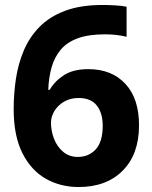

<svg xmlns="http://www.w3.org/2000/svg" viewBox="-20 -742 612 772"><path d="M35 -303Q35 -365 44 -425Q53 -485 75.5 -538.5Q98 -592 138.5 -633.5Q179 -675 241.5 -698.5Q304 -722 393 -722Q414 -722 442 -720.5Q470 -719 489 -715V-594Q470 -599 447.5 -601.5Q425 -604 403 -604Q336 -604 292.5 -588Q249 -572 224 -542Q199 -512 187.5 -471.5Q176 -431 174 -381H180Q200 -416 237.5 -440Q275 -464 335 -464Q429 -464 484 -405Q539 -346 539 -238Q539 -122 473.5 -56Q408 10 296 10Q223 10 164 -23.5Q105 -57 70 -126.5Q35 -196 35 -303ZM293 -111Q337 -111 365 -141.5Q393 -172 393 -236Q393 -288 369 -318Q345 -348 296 -348Q263 -348 238 -333.5Q213 -319 199 -296Q185 -273 185 -249Q185 -216 197 -184.5Q209 -153 233.5 -132Q258 -111 293 -111Z"/></svg>

Font: Noto Sans Sora Sompeng
Style: Bold
Weight: 700
Designer: Monotype Design Team. David Williams.
Foundry: Monotype Imaging Inc.
Version: Version 2.101